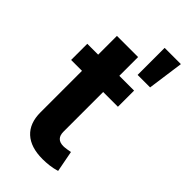

<svg xmlns="http://www.w3.org/2000/svg" viewBox="-249 -865 939 939"><g transform="rotate(45 220.5 -395.5)"><path d="M333.5 -545.9V-434.1H231.4V-159.7Q231.4 -108.9 281.2 -108.9Q289.6 -108.9 304.4 -111.1Q319.3 -113.3 327.6 -115.2L348.6 -5.4Q324.2 2 300 4.9Q275.9 7.8 253.9 7.8Q171.9 7.8 128.4 -32Q85 -71.8 85 -147V-434.1H9.8V-545.9H85V-675.8H231.4V-545.9ZM291.5 -612.3V-799.3H403.8L377.9 -612.3Z"/></g></svg>

Font: Inter
Style: Bold
Weight: 700
Designer: Rasmus Andersson
Foundry: rsms
Version: Version 4.001;git-9221beed3